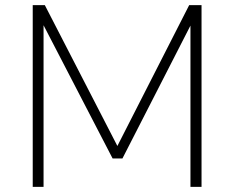

<svg xmlns="http://www.w3.org/2000/svg" viewBox="-20 -725 909 745"><path d="M107 0V-705H154L444 -142H427L714 -705H762V0H719V-655H734L455 -110H417L134 -656H149V0Z"/></svg>

Font: Nunito Sans 10pt ExtraLight
Style: Regular
Weight: 250
Designer: Vernon Adams
Foundry: Vernon Adams
Version: Version 3.101;gftools[0.9.27]